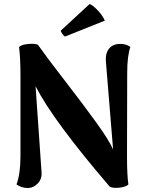

<svg xmlns="http://www.w3.org/2000/svg" viewBox="-20 -931 743 966"><path d="M507 -827 307 -747Q301 -750 293 -761.5Q285 -773 286 -777L431 -911Q450 -903 474.5 -876Q499 -849 507 -827ZM120 15Q89 15 63 -3Q83 -56 83 -146V-552Q83 -637 76 -694Q87 -707 125 -710Q163 -713 172 -704Q214 -644 307 -524Q400 -404 464.5 -314.5Q529 -225 549 -179L513 -619Q509 -659 526.5 -683.5Q544 -708 579 -710Q612 -712 636 -695Q620 -650 620 -564L619 -143Q619 -51 626 -3Q615 9 582 13Q549 17 532 8Q248 -323 159 -497L189 -65Q192 -31 170 -8Q148 15 120 15Z"/></svg>

Font: Arima Koshi Bold
Style: Regular
Weight: 700
Designer: Joana Correia and Natanael Gama
Foundry: NDISCOVER
Version: Version 1.019;PS 001.019;hotconv 1.0.88;makeotf.lib2.5.64775